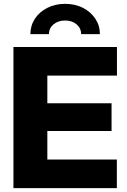

<svg xmlns="http://www.w3.org/2000/svg" viewBox="-20 -970 657 990"><path d="M49.3 0V-727.5H583V-580.1H224.1V-437.5H555.2V-294.4H224.1V-147.5H582.5V0ZM315.9 -950.2Q367.7 -950.2 408 -929.4Q448.2 -908.7 471.7 -873.3Q495.1 -837.9 495.1 -793.9H398.4Q398.4 -824.7 375 -844.5Q351.6 -864.3 315.9 -864.3Q279.8 -864.3 256.1 -844.5Q232.4 -824.7 232.4 -793.9H136.7Q136.7 -837.9 159.9 -873.3Q183.1 -908.7 223.9 -929.4Q264.6 -950.2 315.9 -950.2Z"/></svg>

Font: Inter 28pt ExtraBold
Style: Regular
Weight: 800
Designer: Rasmus Andersson
Foundry: rsms
Version: Version 4.001;git-66647c0bb